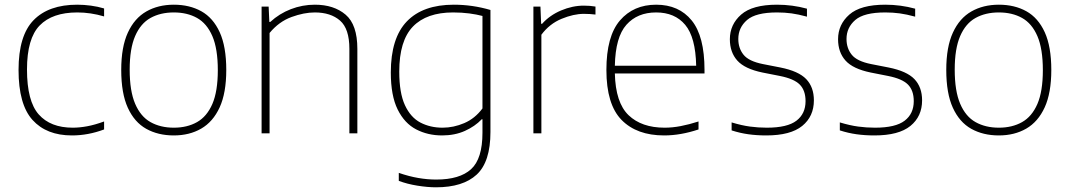

<svg xmlns="http://www.w3.org/2000/svg" viewBox="-20 -568 4558 818"><path d="M286.5 9Q178 9 118.5 -57Q59 -123 59 -270Q59 -416.5 123.2 -482.2Q187.5 -548 309 -548Q337.5 -548 367.2 -544Q397 -540 423.5 -532V-498Q366 -515 309.5 -515Q203 -515 149 -459.5Q95 -404 95 -272Q95 -137 145 -80.5Q195 -24 290 -24Q318.5 -24 351.2 -30Q384 -36 423.5 -50.5V-16.5Q355.5 9 286.5 9Z M720.5 9Q653.5 9 603 -19.2Q552.5 -47.5 524.5 -109Q496.5 -170.5 496.5 -270Q496.5 -368 524.8 -429.2Q553 -490.5 603.5 -519.2Q654 -548 720.5 -548Q787.5 -548 837.8 -520Q888 -492 916 -430.8Q944 -369.5 944 -270Q944 -172 915.8 -110.5Q887.5 -49 837.2 -20Q787 9 720.5 9ZM720.5 -24Q777.5 -24 819.5 -47.8Q861.5 -71.5 884.8 -125.2Q908 -179 908 -269Q908 -360 884.8 -414Q861.5 -468 819.5 -491.5Q777.5 -515 720.5 -515Q663.5 -515 621.2 -491.5Q579 -468 555.8 -414.5Q532.5 -361 532.5 -271.5Q532.5 -180 555.8 -125.8Q579 -71.5 621.2 -47.8Q663.5 -24 720.5 -24Z M1094.5 0V-540H1124.5L1127.5 -474.5H1131.5Q1170 -510 1219.2 -529Q1268.5 -548 1321.5 -548Q1402.5 -548 1452.5 -505.5Q1502.5 -463 1502.5 -359.5V0H1468.5V-360Q1468.5 -445.5 1428.8 -480.2Q1389 -515 1321 -515Q1275.5 -515 1222 -495.5Q1168.5 -476 1128.5 -427.5V0Z M1837.5 230Q1802 230 1758.2 223Q1714.5 216 1679 202.5V168.5Q1722.5 183.5 1761.8 190.2Q1801 197 1838.5 197Q1938.5 197 1987 152.8Q2035.5 108.5 2035.5 -2.5V-60H2032.5Q2003.5 -29.5 1960.5 -10.2Q1917.5 9 1863.5 9Q1802.5 9 1753 -16.8Q1703.5 -42.5 1674.2 -101.5Q1645 -160.5 1645 -259Q1645 -406 1713.5 -477Q1782 -548 1913.5 -548Q1993 -548 2069.5 -525.5V-5.5Q2069.5 121.5 2011 175.8Q1952.5 230 1837.5 230ZM1865.5 -24Q1912.5 -24 1958 -43.5Q2003.5 -63 2035.5 -106V-500Q2011.5 -506.5 1979.2 -510.8Q1947 -515 1910.5 -515Q1797.5 -515 1739.2 -454.8Q1681 -394.5 1681 -263Q1681 -172 1705.2 -119.8Q1729.5 -67.5 1771.2 -45.8Q1813 -24 1865.5 -24Z M2252.5 0V-540H2282.5L2285.5 -466.5H2289.5Q2322 -503 2370.5 -523.5Q2419 -544 2467.5 -544Q2494.5 -544 2517 -540V-506Q2505 -507.5 2493.2 -508.2Q2481.5 -509 2467.5 -509Q2424 -509 2372.5 -487.8Q2321 -466.5 2286.5 -420V0Z M2809.5 9Q2693 9 2628.2 -57Q2563.5 -123 2563.5 -270Q2563.5 -413.5 2621.2 -480.8Q2679 -548 2775.5 -548Q2872.5 -548 2927 -480.8Q2981.5 -413.5 2981.5 -270V-255H2599.5Q2602.5 -130.5 2658 -77.2Q2713.5 -24 2811.5 -24Q2845 -24 2880.2 -30.8Q2915.5 -37.5 2956 -50.5V-16.5Q2879.5 9 2809.5 9ZM2775.5 -515Q2695.5 -515 2648.8 -462.5Q2602 -410 2599.5 -288H2946Q2943.5 -409.5 2899.2 -462.2Q2855 -515 2775.5 -515Z M3244.5 9Q3204 9 3168.2 4Q3132.5 -1 3097 -12.5V-46.5Q3140 -33.5 3175 -28.8Q3210 -24 3247 -24Q3334.5 -24 3373.2 -53.8Q3412 -83.5 3412 -137Q3412 -182.5 3387.5 -207.5Q3363 -232.5 3302 -244.5L3228.5 -259Q3153 -274.5 3121.2 -310Q3089.5 -345.5 3089.5 -401Q3089.5 -463.5 3137.5 -505.8Q3185.5 -548 3290.5 -548Q3356 -548 3418 -531V-497Q3381.5 -507 3352.2 -511Q3323 -515 3290.5 -515Q3200 -515 3162.8 -482.8Q3125.5 -450.5 3125.5 -402Q3125.5 -362.5 3147.8 -334.8Q3170 -307 3230.5 -295L3304.5 -280.5Q3382.5 -265 3415 -230.8Q3447.5 -196.5 3447.5 -140.5Q3447.5 -72 3397.8 -31.5Q3348 9 3244.5 9Z M3705.5 9Q3665 9 3629.2 4Q3593.5 -1 3558 -12.5V-46.5Q3601 -33.5 3636 -28.8Q3671 -24 3708 -24Q3795.5 -24 3834.2 -53.8Q3873 -83.5 3873 -137Q3873 -182.5 3848.5 -207.5Q3824 -232.5 3763 -244.5L3689.5 -259Q3614 -274.5 3582.2 -310Q3550.5 -345.5 3550.5 -401Q3550.5 -463.5 3598.5 -505.8Q3646.5 -548 3751.5 -548Q3817 -548 3879 -531V-497Q3842.5 -507 3813.2 -511Q3784 -515 3751.5 -515Q3661 -515 3623.8 -482.8Q3586.5 -450.5 3586.5 -402Q3586.5 -362.5 3608.8 -334.8Q3631 -307 3691.5 -295L3765.5 -280.5Q3843.5 -265 3876 -230.8Q3908.5 -196.5 3908.5 -140.5Q3908.5 -72 3858.8 -31.5Q3809 9 3705.5 9Z M4235.5 9Q4168.5 9 4118 -19.2Q4067.5 -47.5 4039.5 -109Q4011.5 -170.5 4011.5 -270Q4011.5 -368 4039.8 -429.2Q4068 -490.5 4118.5 -519.2Q4169 -548 4235.5 -548Q4302.5 -548 4352.8 -520Q4403 -492 4431 -430.8Q4459 -369.5 4459 -270Q4459 -172 4430.8 -110.5Q4402.5 -49 4352.2 -20Q4302 9 4235.5 9ZM4235.5 -24Q4292.5 -24 4334.5 -47.8Q4376.5 -71.5 4399.8 -125.2Q4423 -179 4423 -269Q4423 -360 4399.8 -414Q4376.5 -468 4334.5 -491.5Q4292.5 -515 4235.5 -515Q4178.5 -515 4136.2 -491.5Q4094 -468 4070.8 -414.5Q4047.5 -361 4047.5 -271.5Q4047.5 -180 4070.8 -125.8Q4094 -71.5 4136.2 -47.8Q4178.5 -24 4235.5 -24Z"/></svg>

Font: Encode Sans SemiExpanded SemiExpanded Thin
Style: Regular
Weight: 100
Width: 6
Designer: Multiple Designers
Foundry: Impallari Type
Version: Version 3.000; ttfautohint (v1.8.3) -l 8 -r 50 -G 200 -x 14 